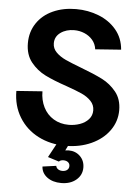

<svg xmlns="http://www.w3.org/2000/svg" viewBox="-61 -763 738 1025"><g transform="rotate(5 308.0 -250.0)"><path d="M25 -253 164 -263Q164 -216 183 -178Q202 -140 237.5 -118.5Q273 -97 319 -97Q350 -97 378.5 -107Q407 -117 425 -137Q443 -157 443 -185Q443 -214 423 -235Q403 -256 373 -269.5Q343 -283 289 -302Q218 -326 173 -348.5Q128 -371 96 -411Q64 -451 64 -513Q64 -573 95 -619.5Q126 -666 181 -691Q236 -716 305 -716Q370 -716 427 -693.5Q484 -671 521 -627Q558 -583 563 -521L425 -511Q421 -540 403.5 -560.5Q386 -581 360 -592Q334 -603 305 -603Q262 -603 232 -581.5Q202 -560 202 -524Q202 -496 222.5 -475.5Q243 -455 273.5 -441Q304 -427 357 -407Q429 -380 473.5 -357.5Q518 -335 549.5 -296Q581 -257 581 -198Q581 -138 546 -89Q511 -40 449.5 -12Q388 16 313 16Q231 16 165.5 -17.5Q100 -51 62.5 -112.5Q25 -174 25 -253ZM199 137 272 127Q274 138 283.5 144.5Q293 151 307 151Q323 151 332.5 143Q342 135 342 122Q342 109 332.5 101.5Q323 94 308 94Q292 94 284 103L224 84L283 -25H345L293 81L273 62Q284 51 299 45Q314 39 331 39Q368 39 392.5 63Q417 87 417 124Q417 164 386 190Q355 216 306 216Q260 216 230.5 194Q201 172 199 137Z"/></g></svg>

Font: Uncut Sans Variable
Style: Regular
Weight: 400
Designer: Kasper Nordkvist
Foundry: UNCUT.wtf
Version: Version 1.304;Glyphs 3.2 (3246)